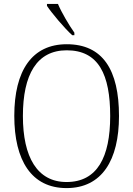

<svg xmlns="http://www.w3.org/2000/svg" viewBox="-20 -951 682 981"><path d="M349 -771H360V-784C333 -822 295 -886 276 -931H220V-921C243 -886 309 -807 349 -771ZM320 10C501 10 588 -133 588 -358C588 -594 505 -725 321 -725C144 -725 53 -591 53 -359C53 -131 141 10 320 10ZM320 -21C170 -21 97 -149 97 -358C97 -570 168 -694 321 -694C484 -694 543 -570 543 -358C543 -148 477 -21 320 -21Z"/></svg>

Font: Noto Serif Bengali SemiCondensed ExtraLight
Style: Regular
Weight: 200
Width: 4
Designer: Juan Bruce, Universal Thirst, Indian Type Foundry and the Monotype Design Team.
Foundry: Monotype Imaging Inc.
Version: Version 2.003